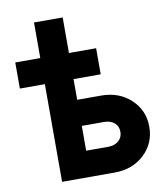

<svg xmlns="http://www.w3.org/2000/svg" viewBox="-83 -808 758 877"><g transform="rotate(-10 296.0 -369.5)"><path d="M134 0V-453H18V-574H134V-739H267V-574H393V-453H267V-357H378Q461 -357 515.5 -306Q570 -255 570 -179Q570 -102 515.5 -51Q461 0 378 0ZM267 -121H369Q399 -121 417.5 -137Q436 -153 436 -179Q436 -205 418 -220.5Q400 -236 369 -236H267Z"/></g></svg>

Font: Involve
Style: Bold
Weight: 700
Designer: Stefan Peev
Foundry: Context Ltd.
Version: Version 1.001